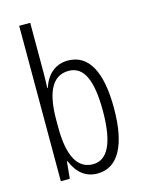

<svg xmlns="http://www.w3.org/2000/svg" viewBox="-117 -880 676 907"><g transform="rotate(-15 221.5 -426.0)"><path d="M122 -563V-811H68V-51H112L120 -134H123C148 -75 187 -41 246 -41C346 -41 400 -138 400 -320C400 -499 348 -593 247 -593C187 -593 143 -556 123 -493H120C121 -517 122 -542 122 -563ZM238 -545C313 -545 346 -469 346 -321C346 -162 307 -89 236 -89C164 -89 122 -155 122 -299V-336C122 -459 152 -545 238 -545Z"/></g></svg>

Font: Noto Sans Tamil UI ExtraCondensed Light
Style: Regular
Weight: 300
Width: 2
Designer: Jelle Bosma - Monotype Design Team
Foundry: Monotype Imaging Inc.
Version: Version 2.004